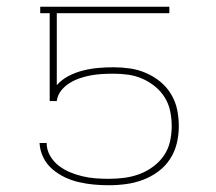

<svg xmlns="http://www.w3.org/2000/svg" viewBox="-20 -540 640 568"><path d="M302 8Q280 8 258 6Q236 4 214 -1Q192 -6 172 -15.5Q152 -25 135 -39.5Q118 -54 108 -74.5Q98 -95 97 -117H118Q118 -97 128 -79.5Q138 -62 153.5 -50Q169 -38 187 -30.5Q205 -23 224 -18.5Q243 -14 262.5 -12.5Q282 -11 302 -11Q325 -11 348 -14Q371 -17 392.5 -25Q414 -33 433 -47Q452 -61 465 -80Q478 -99 483 -121.5Q488 -144 488 -167Q488 -189 483.5 -211Q479 -233 467.5 -251.5Q456 -270 439 -284Q422 -298 401.5 -307Q381 -316 359.5 -319Q338 -322 316 -322Q299 -322 282 -321Q265 -320 248.5 -317Q232 -314 216 -308.5Q200 -303 185.5 -294Q171 -285 160.5 -271.5Q150 -258 148 -241H127V-501H99V-520H481V-501H148V-288Q163 -305 183.5 -315.5Q204 -326 226 -331.5Q248 -337 270.5 -339Q293 -341 316 -341Q340 -341 364.5 -337.5Q389 -334 412 -324Q435 -314 454 -298.5Q473 -283 486 -261.5Q499 -240 504 -216Q509 -192 509 -167Q509 -141 503 -116Q497 -91 483 -69.5Q469 -48 448 -32.5Q427 -17 403 -8Q379 1 353.5 4.5Q328 8 302 8Z"/></svg>

Font: Iosevka Aile Thin
Style: Regular
Weight: 100
Designer: Belleve Invis
Foundry: Belleve Invis
Version: Version 31.1.0; ttfautohint (v1.8.4)